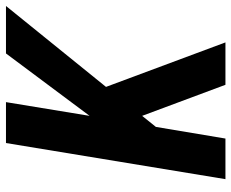

<svg xmlns="http://www.w3.org/2000/svg" viewBox="-86 -689 775 643"><g transform="rotate(-90 301.5 -367.5)"><path d="M23 0H159L198 -233L235 -279L339 0H481L332 -400L603 -735H444L235 -455L281 -735H144Z"/></g></svg>

Font: Iosevka Sparkle XBdObl
Style: Regular
Weight: 800
Italic angle: -9°
Designer: Belleve Invis
Foundry: Belleve Invis
Version: Version 4.5.0; ttfautohint (v1.8.3)